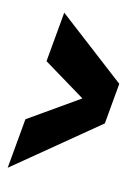

<svg xmlns="http://www.w3.org/2000/svg" viewBox="-103 -530 411 574"><g transform="rotate(10 102.5 -243.0)"><path d="M-40 0 -13 -152 144 -243 19 -334 46 -486 245 -305 223 -181Z"/></g></svg>

Font: Anybody UltraCondensed Black
Style: Italic
Weight: 900
Width: 1
Italic angle: -10°
Designer: Tyler Finck
Foundry: Etcetera Type Company
Version: Version 1.010; ttfautohint (v1.8.3) -l 8 -r 50 -G 200 -x 14 